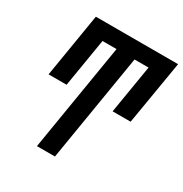

<svg xmlns="http://www.w3.org/2000/svg" viewBox="-170 -866 952 997"><g transform="rotate(30 306.0 -367.5)"><path d="M190 0 296 -643H212L164 -353H56L119 -735H612L548 -353H440L488 -643H404L298 0Z"/></g></svg>

Font: Iosevka Curly SmBdExObl
Style: Regular
Weight: 600
Width: 7
Italic angle: -9°
Monospace: yes
Designer: Belleve Invis
Foundry: Belleve Invis
Version: Version 11.1.0; ttfautohint (v1.8.3)